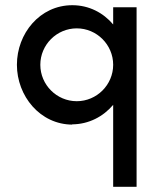

<svg xmlns="http://www.w3.org/2000/svg" viewBox="-20 -468 620 738"><path d="M275 -359C352 -359 415 -296 415 -219C415 -142 352 -79 275 -79C198 -79 135 -142 135 -219C135 -296 198 -359 275 -359ZM256 10C321 10 377 -20 415 -65V250H505V-440H415V-374C377 -419 322 -448 258 -448C133 -448 45 -339 45 -219C45 -99 134 11 259 11Z"/></svg>

Font: Glacial Indifference
Style: Medium
Weight: 500
Version: Version 1.001